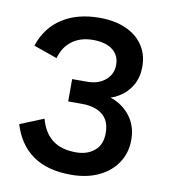

<svg xmlns="http://www.w3.org/2000/svg" viewBox="-72 -656 641 728"><g transform="rotate(10 248.5 -291.5)"><path d="M249 11Q158 11 102 -28.5Q46 -68 23 -144L114 -181Q128 -129 162 -102.5Q196 -76 253 -76Q297 -76 324.5 -99.5Q352 -123 352 -167Q352 -215 323 -238Q294 -261 244 -261H191V-347H248Q292 -347 319 -370Q346 -393 346 -429Q346 -466 319 -486.5Q292 -507 244 -507Q196 -507 163.5 -483Q131 -459 119 -415L28 -447Q52 -519 110.5 -556.5Q169 -594 254 -594Q311 -594 354 -575.5Q397 -557 421 -522Q445 -487 445 -439Q445 -399 427.5 -368Q410 -337 379 -318Q348 -299 307 -294V-311Q350 -307 382.5 -286.5Q415 -266 433.5 -233.5Q452 -201 452 -159Q452 -109 426.5 -70.5Q401 -32 355.5 -10.5Q310 11 249 11Z"/></g></svg>

Font: Rokkitt SemiBold
Style: Regular
Weight: 600
Designer: Vernon Adams
Foundry: Vernon Adams
Version: Version 3.103